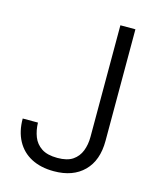

<svg xmlns="http://www.w3.org/2000/svg" viewBox="-108 -776 709 864"><g transform="rotate(15 246.0 -344.0)"><path d="M225 12Q164 12 120 -11Q76 -34 52.5 -77.5Q29 -121 29 -181H100Q101 -145 112.5 -115.5Q124 -86 151 -68Q178 -50 225 -50Q271 -50 296.5 -67.5Q322 -85 333.5 -114.5Q345 -144 345 -180V-700H415V-180Q415 -89 364.5 -38.5Q314 12 225 12Z"/></g></svg>

Font: DM Sans 18pt Light
Style: Regular
Weight: 300
Designer: Colophon Foundry, Jonny Pinhorn
Foundry: Colophon Foundry
Version: Version 4.004;gftools[0.9.30]